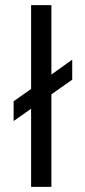

<svg xmlns="http://www.w3.org/2000/svg" viewBox="-20 -727 331 747"><path d="M261 -495V-417L180 -360V0H101V-304L33 -256V-333L101 -381V-707H180V-437Z"/></svg>

Font: Hind Regular
Style: Regular
Weight: 400
Designer: Manushi Parikh, Satya Rajpurohit
Foundry: Indian Type Foundry
Version: Version 1.201;PS 1.0;hotconv 1.0.78;makeotf.lib2.5.61930; tt